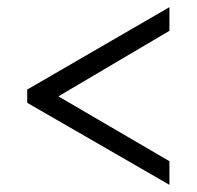

<svg xmlns="http://www.w3.org/2000/svg" viewBox="-20 -626 550 536"><path d="M453 -110 56 -339V-376L453 -606V-540L143 -357L453 -176Z"/></svg>

Font: Noto Serif Bengali SemiCondensed Medium
Style: Regular
Weight: 500
Width: 4
Designer: Juan Bruce, Universal Thirst, Indian Type Foundry and the Monotype Design Team.
Foundry: Monotype Imaging Inc.
Version: Version 2.003; ttfautohint (v1.8.4.7-5d5b)